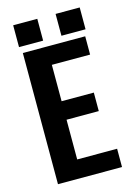

<svg xmlns="http://www.w3.org/2000/svg" viewBox="-117 -830 630 892"><g transform="rotate(-15 198.0 -383.5)"><path d="M242 -767H358V-662H242ZM164 -279V-88H356V0H48V-631H348V-543H164V-368H319V-279ZM154 -767V-662H38V-767Z"/></g></svg>

Font: Teko Medium
Style: Regular
Weight: 500
Designer: Manushi Parikh, Jonny Pinhorn
Foundry: Indian Type Foundry
Version: Version 1.106;PS 1.0;hotconv 1.0.78;makeotf.lib2.5.61930; tt